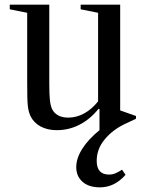

<svg xmlns="http://www.w3.org/2000/svg" viewBox="-20 -550 639 826"><path d="M520 202 505 180C493.7 187.3 483.8 192.7 475.5 196C467.2 199.3 458.3 201 449 201C413.7 201 396 181.3 396 142C396 108 407.5 77.2 430.5 49.5C453.5 21.8 482.7 -0.3 518 -17L565 -39V-51L497 -75V-530H327V-510L402 -495V-114C384 -91.3 364 -74 342 -62C320 -50 297.3 -44 274 -44C256 -44 241.2 -47.3 229.5 -54C217.8 -60.7 209.3 -69.7 204 -81C199.3 -91 196.2 -104.3 194.5 -121C192.8 -137.7 192 -161.7 192 -193V-530H22V-510L97 -495V-193C97 -169.7 97.2 -150.3 97.5 -135C97.8 -119.7 98.5 -106.8 99.5 -96.5C100.5 -86.2 102 -77.5 104 -70.5C106 -63.5 108.3 -57 111 -51C120.3 -31.7 134.8 -16.7 154.5 -6C174.2 4.7 197.7 10 225 10C259 10 291.3 2.2 322 -13.5C352.7 -29.2 380 -52 404 -82L408 -81V10C376 36 351.3 62.7 334 90C316.7 117.3 308 143.7 308 169C308 195 317 216 335 232C353 248 378 256 410 256C452 256 488.7 238 520 202Z"/></svg>

Font: Libre Caslon Text
Style: Regular
Weight: 400
Designer: Pablo Impallari, Rodrigo Fuenzalida
Foundry: Pablo Impallari, Rodrigo Fuenzalida
Version: Version 1.000; ttfautohint (v0.93) -l 8 -r 50 -G 200 -x 14 -